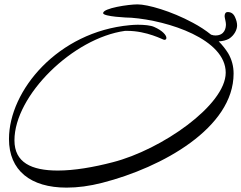

<svg xmlns="http://www.w3.org/2000/svg" viewBox="-20 -728 1103 877"><path d="M284 129C335 129 389 122 447 107C721 37 1047 -144 1047 -392C1047 -425 1039 -456 1022 -485C1010 -504 996 -522 979 -539C998 -540 1013 -544 1026 -551C1051 -567 1063 -593 1063 -612C1063 -623 1060 -636 1053 -651C1046 -666 1035 -673 1020 -673C1009 -673 1006 -663 1006 -654C1006 -647 1012 -628 1012 -617C1012 -601 1007 -566 964 -566C957 -566 952 -567 947 -569C946 -569 946 -569 945 -569C919 -590 891 -608 861 -624C761 -678 654 -708 608 -708C568 -708 451 -691 451 -668C451 -652 564 -647 580 -647C749 -634 1011 -549 1011 -396C1011 -248 718 -44 495 13C407 36 319 51 244 51C123 51 46 14 46 -87C46 -292 313 -554 551 -587H561C652 -587 725 -546 730 -546C737 -546 740 -549 740 -555C740 -567 723 -588 684 -605C669 -612 640 -615 609 -615C596 -615 584 -614 573 -613C245 -583 21 -315 21 -93C21 51 120 129 284 129Z"/></svg>

Font: Comforter
Style: Regular
Weight: 400
Designer: Robert E. Leuschke
Foundry: Robert E. Leuschke
Version: Version 1.013; ttfautohint (v1.8.3)